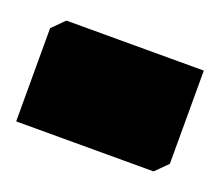

<svg xmlns="http://www.w3.org/2000/svg" viewBox="-68 -239 346 302"><g transform="rotate(20 105.0 -88.0)"><path d="M230 -176V-20L210 0H-20V-156L0 -176Z"/></g></svg>

Font: Kufam Black
Style: Regular
Weight: 900
Designer: Wael Morcos, Artur Schmal
Foundry: Original Type
Version: Version 1.301; ttfautohint (v1.8.3)